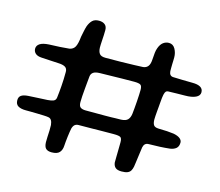

<svg xmlns="http://www.w3.org/2000/svg" viewBox="-95 -750 1029 897"><g transform="rotate(15 420.0 -301.5)"><path d="M561.9 25.4Q541.3 25.4 532 17.1Q522.7 8.9 520.9 -7Q521.1 -19.9 521.2 -34.3Q521.4 -48.8 521.7 -62.4Q521.9 -76 522.1 -87.3Q522.3 -98.7 522.3 -105.2Q522.3 -123.5 515.1 -128.6Q507.9 -133.8 482.2 -133.8Q447.4 -133.8 422.5 -133.4Q397.6 -133.1 372.7 -132.7Q347.7 -132.2 312.5 -132.2Q300.9 -132.2 293.8 -126.1Q286.8 -119.9 283.4 -107.3Q281.9 -100.9 280.3 -89.7Q278.7 -78.5 277 -65.8Q275.4 -53 274.3 -41.1Q273.2 -29.2 272.8 -21.9Q271.9 -0.8 260.8 11.4Q249.7 23.7 223.2 23.7Q204.1 23.7 195.1 14.8Q186.2 5.9 185.6 -15.4Q185.4 -25.9 186.2 -41.3Q187.1 -56.8 187.7 -72.6Q188.3 -88.4 187.6 -98.9Q184.6 -128.8 165.8 -131.2Q158.9 -132.5 144.1 -133.1Q129.3 -133.8 112 -134.1Q94.6 -134.5 79.4 -134.7Q64.2 -134.8 56.2 -134.8Q32.4 -134.8 19 -142.8Q5.6 -150.7 5.6 -170.4Q5.6 -186.1 16.1 -193.6Q26.6 -201.1 49.1 -202.8Q67.6 -204.1 94.5 -205.3Q121.4 -206.6 142.1 -207.7Q159.6 -208.8 170.1 -213.1Q180.6 -217.4 182.2 -230.2Q183.8 -243.4 185.2 -257.6Q186.6 -271.8 187.8 -287.8Q188.9 -303.8 189.7 -321Q190.4 -338.2 190.4 -356.9Q190.4 -372.7 179.3 -379.5Q168.3 -386.2 146.7 -387Q129.4 -387.8 106.4 -389.2Q83.3 -390.7 64.7 -391.6Q43.8 -392.6 33.8 -401.7Q23.7 -410.9 23.7 -424.6Q23.7 -439.6 37.7 -448.9Q51.6 -458.2 81.2 -459.9Q109.2 -460.7 134.2 -462.2Q159.3 -463.8 177.9 -465.7Q196.9 -468.8 205.2 -484.2Q213.4 -499.7 216.8 -534.1Q219.5 -547.9 222.4 -561.6Q225.2 -575.4 228.9 -587.1Q235.8 -605.9 247 -616.9Q258.2 -627.8 278.8 -627.8Q296.9 -627.8 307.5 -619.1Q318.2 -610.4 318.2 -592.9Q318.2 -581.5 317.6 -568.8Q316.9 -556.1 316.2 -544.3Q315.6 -532.4 315 -523Q314.5 -513.6 314.7 -508.2Q315.2 -488.6 323.1 -478.3Q330.9 -468.1 351.9 -468.1Q386.1 -468.1 423.2 -468.6Q460.4 -469.1 490.7 -470.2Q521.1 -471.2 533.1 -471.9Q548.4 -473.4 556.9 -484.4Q565.4 -495.3 566.4 -519.8Q567.4 -537.1 568.9 -550.4Q570.4 -563.8 574.7 -574.8Q581.8 -594.1 594 -603.2Q606.2 -612.2 621.3 -612.2Q641.3 -612.2 651.8 -593.6Q662.2 -574.9 662.2 -552.8Q662.2 -546.6 661.9 -537.8Q661.6 -529.1 661.3 -519.7Q661.1 -510.4 661 -501.7Q660.9 -493.1 661.1 -486.1Q662.8 -463.6 681.2 -462.8Q703.4 -462.2 726.7 -461.4Q749.9 -460.6 775.1 -460.6Q800.6 -460.6 813.9 -452.6Q827.2 -444.7 827.2 -428.1Q827.2 -411.6 808.3 -402.7Q789.4 -393.8 757.1 -393.8Q736.3 -393.8 715.7 -393.2Q695 -392.6 675.9 -392.2Q669.7 -392.2 665.4 -388Q661.1 -383.7 658.3 -371.2Q655.5 -358.6 653.7 -332.9Q653 -322.9 651.9 -311.3Q650.9 -299.7 649.8 -287.9Q648.8 -276.2 648.1 -266.1Q647.4 -256 647.4 -249.4Q647.4 -231.9 653.2 -222.7Q658.9 -213.4 677.4 -212.8Q700.4 -212.6 719.1 -211.4Q737.8 -210.2 752.2 -208.1Q772.8 -203.9 783.1 -195.6Q793.4 -187.3 793.4 -176Q793.4 -157.6 782.8 -148.2Q772.1 -138.9 753.8 -136.2Q730.4 -133.6 705.2 -132.4Q680 -131.2 651.6 -130.9Q630.9 -130.7 626.3 -108.6Q624.8 -97.6 623 -84.9Q621.2 -72.2 619.5 -59.2Q617.9 -46.1 616.1 -33.9Q614.2 -21.7 612.8 -11.3Q610.4 0.6 605.4 8.9Q600.4 17.1 590.3 21.2Q580.2 25.4 561.9 25.4ZM421 -206.5Q438.5 -206.5 449.5 -206.8Q460.5 -207.2 470.9 -207.5Q481.2 -207.8 497.1 -207.9Q519.9 -208.9 529.4 -218.7Q538.9 -228.6 541.5 -247.4Q542.8 -258.7 544.3 -275.2Q545.8 -291.7 547 -309.2Q548.2 -326.7 548.9 -341.8Q549.6 -357 549.6 -365.8Q549.6 -385.1 541.2 -390Q532.8 -394.9 510.7 -394.9Q478 -394.9 452.9 -394.4Q427.9 -393.9 403.1 -393.4Q378.2 -392.9 345.6 -392.3Q323.6 -391.8 313.8 -384.6Q303.9 -377.4 302.6 -364.4Q301.9 -355.9 300.2 -339.6Q298.6 -323.3 296.9 -304.1Q295.1 -284.9 293.9 -267.1Q292.8 -249.2 292.8 -238.1Q292.8 -219.1 301.5 -212.8Q310.2 -206.6 327 -206.6Q350 -206.6 375 -206.6Q400.1 -206.5 421 -206.5Z"/></g></svg>

Font: Gluten Thin
Style: Regular
Weight: 100
Designer: Tyler Finck
Foundry: Etcetera Type Company
Version: Version 1.300